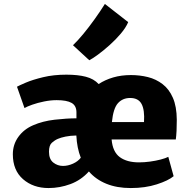

<svg xmlns="http://www.w3.org/2000/svg" viewBox="-20 -944 957 972"><path d="M45 -163Q45 -212.5 73 -251.2Q101 -290 148 -310Q196 -331 256.8 -338Q317.5 -345 367 -345V-375Q367 -409 342.5 -423Q318 -437 267 -437Q236 -437 203 -430.2Q170 -423.5 143.2 -414Q116.5 -404.5 104 -397L66 -505Q76.5 -511 111 -525.8Q145.5 -540.5 198.2 -553.2Q251 -566 316 -566Q374 -566 414.5 -555.5Q455 -545 479.5 -518.5Q512 -540 553 -552Q594 -564 643 -564Q687.5 -564 728.8 -553.8Q770 -543.5 803 -518.2Q836 -493 855.2 -449Q874.5 -405 875 -338Q875 -308 873.8 -282Q872.5 -256 870 -238H545Q550.5 -175 586.5 -148.5Q622.5 -122 684 -122Q710.5 -122 739.8 -126Q769 -130 793.8 -136.5Q818.5 -143 832 -150L859 -52Q832 -29.5 773.8 -10.8Q715.5 8 642 8Q571.5 8 518.2 -13.8Q465 -35.5 430 -76Q390.5 -32 336.5 -12Q282.5 8 226 8Q148 8 96.5 -37Q45 -82 45 -163ZM639 -448Q601 -448 577.2 -421.8Q553.5 -395.5 546.5 -326H709Q713 -387 696.8 -417.5Q680.5 -448 639 -448ZM228 -176Q228 -138 249.8 -121Q271.5 -104 299 -104Q324 -104 349.5 -115.5Q375 -127 389 -145.5Q369.5 -195 366.5 -258Q336 -257.5 311.8 -252.5Q287.5 -247.5 273 -241Q257.5 -234.5 242.8 -221.5Q228 -208.5 228 -176ZM432 -639 349.5 -715Q373 -737.5 401.8 -772.2Q430.5 -807 459 -846.8Q487.5 -886.5 511 -924L629 -832Q617.5 -804.5 591.8 -774Q566 -743.5 535 -715.8Q504 -688 476 -667.5Q448 -647 432 -639Z"/></svg>

Font: Merriweather Sans ExtraBold
Style: Regular
Weight: 800
Designer: Eben Sorkin
Foundry: Eben Sorkin
Version: Version 2.001; ttfautohint (v1.8.3)